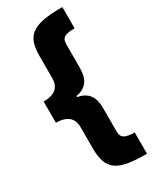

<svg xmlns="http://www.w3.org/2000/svg" viewBox="-226 -783 818 1011"><g transform="rotate(-30 183.5 -278.0)"><path d="M347 168V39C284 37 267 24 267 -14V-155C267 -225 241 -262 177 -275V-281C240 -292 267 -330 267 -404V-543C267 -590 297 -593 347 -595V-724C157 -724 114 -681 114 -558V-425C114 -373 83 -342 13 -342V-213C81 -213 114 -182 114 -130V0C114 138 173 168 347 168Z"/></g></svg>

Font: Noto Sans Lao ExtraCondensed Black
Style: Regular
Weight: 900
Width: 2
Designer: Monotype Design Team
Foundry: Monotype Imaging Inc.
Version: Version 2.003